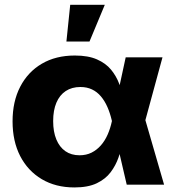

<svg xmlns="http://www.w3.org/2000/svg" viewBox="-20 -782 742 813"><path d="M294.9 11.7Q215.8 11.7 156.7 -23.4Q97.7 -58.6 65.4 -121.3Q33.2 -184.1 33.2 -268.1Q33.2 -352.5 65.7 -415Q98.1 -477.5 157.2 -512.2Q216.3 -546.9 296.9 -546.9Q353.5 -546.9 390.6 -530.5Q427.7 -514.2 450 -487.3Q472.2 -460.4 484.4 -428Q496.6 -395.5 502.9 -364.3H550.8L594.7 -276.4L674.8 0H516.6L453.6 -271Q446.3 -302.7 434.8 -328.9Q423.3 -355 407.2 -374Q391.1 -393.1 369.6 -403.3Q348.1 -413.6 320.3 -413.6Q284.2 -413.6 258.3 -396.5Q232.4 -379.4 218.8 -347.2Q205.1 -314.9 205.1 -269.5Q205.1 -224.1 218.5 -191.7Q231.9 -159.2 256.8 -141.8Q281.7 -124.5 316.9 -124.5Q345.2 -124.5 367.7 -135.7Q390.1 -147 407.2 -166.5Q424.3 -186 435.8 -212.2Q447.3 -238.3 453.6 -268.1L512.2 -539.1H668L594.2 -268.1L549.8 -181.2H501Q493.7 -149.4 481.9 -115.5Q470.2 -81.5 448.5 -52.7Q426.8 -23.9 389.9 -6.1Q353 11.7 294.9 11.7ZM261.2 -606 277.3 -761.7H423.8L358.9 -606Z"/></svg>

Font: Inter 18pt ExtraBold
Style: Regular
Weight: 800
Designer: Rasmus Andersson
Foundry: rsms
Version: Version 4.001;git-66647c0bb